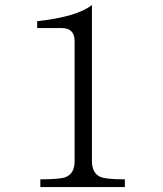

<svg xmlns="http://www.w3.org/2000/svg" viewBox="-20 -764 658 774"><path d="M483.4 -9.8H142.6V-41Q225.1 -41 246.6 -50.8Q280.8 -65.4 280.8 -114.7V-597.7Q280.8 -650.9 228.5 -650.9H129.9V-678.7Q289.1 -695.8 350.6 -743.7V-114.7Q350.6 -69.3 380.9 -52.7Q401.9 -41 483.4 -41Z"/></svg>

Font: I.MingCP
Style: Regular
Weight: 400
Designer: I.Font Project
Version: Version 8.000; Sep 06, 2022